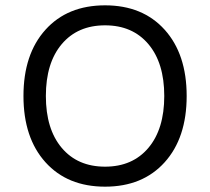

<svg xmlns="http://www.w3.org/2000/svg" viewBox="-20 -690 788 720"><path d="M150.5 -578.5Q233 -670 374 -670Q515 -670 597.5 -578.5Q680 -487 680 -330Q680 -173 597.5 -81.5Q515 10 374 10Q233 10 150.5 -81.5Q68 -173 68 -330Q68 -487 150.5 -578.5ZM536.5 -524.5Q477 -595 374 -595Q271 -595 211.5 -524.5Q152 -454 152 -330Q152 -206 211.5 -135.5Q271 -65 374 -65Q477 -65 536.5 -135.5Q596 -206 596 -330Q596 -454 536.5 -524.5Z"/></svg>

Font: Work Sans
Style: Regular
Weight: 400
Designer: Wei Huang
Foundry: Wei Huang
Version: Version 1.032;PS 001.032;hotconv 1.0.70;makeotf.lib2.5.58329